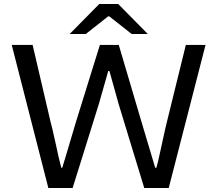

<svg xmlns="http://www.w3.org/2000/svg" viewBox="-20 -945 1092 965"><path d="M39 -719H144L234 -333Q241 -310 261 -218Q275 -150 288 -102H293L321 -195L362 -333L482 -719H577L691 -333L760 -102H766Q774 -127 793 -218Q813 -310 819 -333L914 -719H1013L828 0H705L576 -423L530 -588H524L477 -423L345 0H223ZM479 -925H574L723 -774H642L529 -863H524L411 -774H330Z"/></svg>

Font: Nebula Sans Medium
Style: Regular
Weight: 500
Designer: Paul D. Hunt for Adobe (as Source Sans)
Foundry: Nebula Entertainment & Broadcasting LLC
Version: Version 1.010